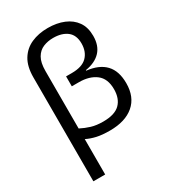

<svg xmlns="http://www.w3.org/2000/svg" viewBox="-236 -883 1104 1240"><g transform="rotate(-30 315.5 -262.5)"><path d="M324 -765Q391 -765 443 -743.5Q495 -722 524.5 -680Q554 -638 554 -574Q554 -502 515 -460Q476 -418 402 -406V-402Q493 -392 539.5 -343Q586 -294 586 -203Q586 -100 521.5 -45Q457 10 342 10Q284 10 244.5 1Q205 -8 173 -24V240H85V-535Q85 -616 116 -666.5Q147 -717 201 -741Q255 -765 324 -765ZM322 -692Q282 -692 248 -678Q214 -664 193.5 -629Q173 -594 173 -531V-103Q208 -85 245.5 -73.5Q283 -62 334 -62Q420 -62 459 -100.5Q498 -139 498 -209Q498 -288 450 -324.5Q402 -361 324 -361H271V-435H314Q392 -435 428 -472Q464 -509 464 -570Q464 -632 425.5 -662Q387 -692 322 -692Z"/></g></svg>

Font: TSCustom
Style: Regular
Weight: 400
Designer: Monotype Design Team
Foundry: Monotype Imaging Inc.
Version: Version 2.004; ttfautohint (v1.8.3) -l 8 -r 50 -G 200 -x 14 